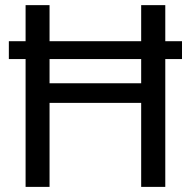

<svg xmlns="http://www.w3.org/2000/svg" viewBox="-20 -731 741 751"><path d="M173.8 -710.9V-569.8H532.2V-710.9H626.5V-569.8H691.9V-500H626.5V0H532.2V-328.6H173.8V0H80.1V-500H14.6V-569.8H80.1V-710.9ZM173.8 -405.3H532.2V-500H173.8Z"/></svg>

Font: Vazirmatn RD
Style: Regular
Weight: 400
Designer: Saber Rastikerdar
Foundry: Saber Rastikerdar
Version: Version 32.102